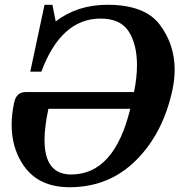

<svg xmlns="http://www.w3.org/2000/svg" viewBox="-20 -763 765 796"><path d="M274.9 -39.6Q454.1 -39.6 520 -312H180.7Q164.6 -236.8 164.6 -182.1Q164.6 -39.6 274.9 -39.6ZM268.6 13.2Q131.8 13.2 70.3 -88.4Q28.3 -156.2 28.3 -245.6Q28.3 -289.1 38.6 -337.9Q47.9 -381.3 86.9 -381.3H535.6Q547.9 -440.9 547.9 -492.2Q547.9 -579.6 513.4 -632.8Q479 -686 397 -686Q233.4 -686 151.4 -465.8H105.5L164.6 -743.2H197.3L210.9 -674.3Q300.8 -743.2 425.3 -743.2Q580.1 -743.2 642.1 -661.1Q704.1 -579.1 704.1 -474.1Q704.1 -435.1 695.3 -392.1Q656.7 -210.9 544.4 -98.9Q432.1 13.2 268.6 13.2Z"/></svg>

Font: Munson
Style: Bold Italic
Weight: 700
Italic angle: -12°
Designer: Paul James MIller
Foundry: High-Logic / Made with FontCreator
Version: Version 2.10;May 5, 2019;FontCreator 11.5.0.2430 64-bit